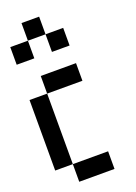

<svg xmlns="http://www.w3.org/2000/svg" viewBox="-203 -1202 906 1279"><g transform="rotate(-20 250.0 -562.5)"><path d="M0 -125V-625H125V-125ZM0 -875V-1000H125V-875ZM125 -125H375V0H125ZM125 -625V-750H375V-625ZM125 -1000V-1125H250V-1000ZM250 -875V-1000H375V-875Z"/></g></svg>

Font: GalmuriMono7 Regular
Style: Regular
Weight: 400
Designer: Lee Minseo (quiple)
Version: Version 2.399;hotconv 1.1.1;makeotfexe 2.6.0 DEVELOPMENT